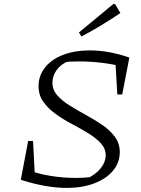

<svg xmlns="http://www.w3.org/2000/svg" viewBox="-20 -911 691 941"><path d="M82 -30 114 -78Q224 -39 354 -39Q393 -39 433 -44L404 -35Q447 -54 472.5 -85Q498 -116 498 -151Q498 -183 474 -209Q450 -235 412.5 -258Q375 -281 333 -303Q291 -325 253.5 -352Q216 -379 192.5 -411.5Q169 -444 169 -489Q169 -540 200.5 -580Q232 -620 289 -642Q346 -664 421 -664Q467 -664 516 -655Q565 -646 614 -629L591 -581Q540 -596 481 -603Q422 -610 367 -610Q345 -610 324.5 -609Q304 -608 287 -605L314 -611Q278 -596 257.5 -567.5Q237 -539 237 -506Q237 -471 260.5 -444Q284 -417 322 -393.5Q360 -370 402 -347Q444 -324 481.5 -298.5Q519 -273 543 -240.5Q567 -208 567 -166Q567 -114 534 -74.5Q501 -35 442.5 -12.5Q384 10 307 10Q258 10 200.5 0Q143 -10 82 -30ZM152 -26 82 -30 118 -220H142ZM555 -448 544 -635 614 -629 579 -448ZM379 -732 367 -752 535 -891H544L570 -847Q524 -816 477 -787.5Q430 -759 379 -732Z"/></svg>

Font: Piazzolla 8pt ExtraLight
Style: Italic
Weight: 250
Italic angle: -11.3°
Designer: Juan Pablo del Peral
Foundry: Huerta Tipografica
Version: Version 2.001